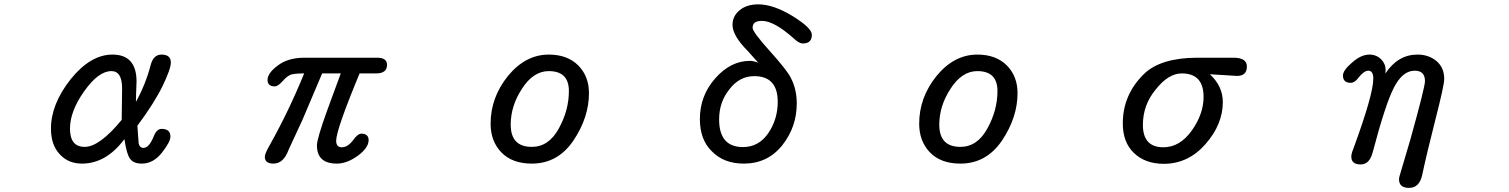

<svg xmlns="http://www.w3.org/2000/svg" viewBox="-20 -742 7040 896"><path d="M256.8 -24.4Q217.8 -67.4 217.8 -141.6Q217.8 -255.9 309.6 -372.1Q402.3 -487.3 504.9 -487.3Q617.2 -487.3 617.2 -361.3L615.2 -306.6L614.3 -266.6Q659.2 -347.7 682.6 -436.5Q695.3 -487.3 733.4 -487.3Q777.3 -487.3 777.3 -450.2Q777.3 -420.9 739.3 -341.8Q699.2 -259.8 621.1 -155.3L627 -73.2Q631.8 -51.8 649.4 -51.8Q675.8 -51.8 697.3 -105.5Q710.9 -140.6 734.4 -140.6Q775.4 -140.6 775.4 -104.5Q775.4 -80.1 735.4 -29.3Q695.3 21.5 641.6 21.5Q603.5 21.5 586.9 -1Q571.3 -21.5 560.5 -92.8Q475.6 21.5 362.3 21.5Q296.9 21.5 256.8 -24.4ZM547.9 -182.6 549.8 -329.1Q549.8 -410.2 500 -410.2Q439.5 -410.2 373 -316.4Q306.6 -222.7 306.6 -141.6Q306.6 -56.6 375 -56.6Q444.3 -56.6 547.9 -182.6Z M1215.8 -10.7Q1215.8 -25.4 1241.2 -69.3Q1329.1 -226.6 1399.4 -399.4Q1359.4 -399.4 1339.8 -394.5Q1321.3 -388.7 1299.8 -364.3Q1277.3 -338.9 1262.7 -338.9Q1228.5 -338.9 1228.5 -369.1Q1228.5 -400.4 1275.4 -435.5Q1321.3 -471.7 1397.5 -472.7H1740.2Q1786.1 -472.7 1786.1 -439.5Q1786.1 -399.4 1735.4 -399.4H1658.2Q1548.8 -136.7 1548.8 -85Q1548.8 -54.7 1575.2 -54.7Q1602.5 -54.7 1627 -86.9Q1649.4 -118.2 1666 -118.2Q1700.2 -118.2 1700.2 -87.9Q1700.2 -52.7 1650.4 -15.6Q1599.6 21.5 1551.8 21.5Q1459 21.5 1459 -63.5Q1459 -94.7 1507.8 -229.5L1570.3 -399.4H1483.4L1390.6 -180.7L1327.1 -43.9Q1303.7 21.5 1255.9 21.5Q1215.8 21.5 1215.8 -10.7Z M2318.4 -32.2Q2269.5 -84 2269.5 -165Q2269.5 -287.1 2350.6 -387.7Q2432.6 -487.3 2541 -487.3Q2627 -487.3 2677.7 -437.5Q2728.5 -386.7 2728.5 -307.6Q2728.5 -195.3 2657.2 -87.9Q2584 21.5 2461.9 21.5Q2369.1 21.5 2318.4 -32.2ZM2587.9 -142.6Q2634.8 -227.5 2634.8 -317.4Q2634.8 -410.2 2541 -410.2Q2468.8 -410.2 2416 -328.1Q2363.3 -248 2363.3 -160.2Q2363.3 -56.6 2461.9 -56.6Q2541 -56.6 2587.9 -142.6Z M3301.8 -36.1Q3246.1 -89.8 3246.1 -186.5Q3246.1 -294.9 3317.4 -376Q3389.6 -458 3479.5 -458Q3496.1 -458 3518.6 -449.2L3469.7 -503.9Q3398.4 -575.2 3398.4 -626Q3398.4 -667 3431.6 -694.3Q3464.8 -721.7 3518.6 -721.7Q3588.9 -721.7 3678.7 -667Q3768.6 -611.3 3768.6 -580.1Q3768.6 -539.1 3726.6 -539.1Q3709 -539.1 3685.5 -561.5Q3592.8 -644.5 3536.1 -644.5Q3513.7 -644.5 3502.9 -636.7Q3492.2 -628.9 3492.2 -612.3Q3492.2 -592.8 3572.3 -503.9Q3652.3 -415 3669.9 -379.9Q3698.2 -326.2 3698.2 -259.8Q3698.2 -149.4 3630.9 -64.5Q3562.5 21.5 3451.2 21.5Q3357.4 21.5 3301.8 -36.1ZM3566.4 -122.1Q3609.4 -186.5 3609.4 -266.6Q3609.4 -386.7 3500 -386.7Q3430.7 -386.7 3383.8 -325.2Q3335.9 -265.6 3335.9 -184.6Q3335.9 -55.7 3447.3 -55.7Q3521.5 -55.7 3566.4 -122.1Z M4318.4 -32.2Q4269.5 -84 4269.5 -165Q4269.5 -287.1 4350.6 -387.7Q4432.6 -487.3 4541 -487.3Q4627 -487.3 4677.7 -437.5Q4728.5 -386.7 4728.5 -307.6Q4728.5 -195.3 4657.2 -87.9Q4584 21.5 4461.9 21.5Q4369.1 21.5 4318.4 -32.2ZM4587.9 -142.6Q4634.8 -227.5 4634.8 -317.4Q4634.8 -410.2 4541 -410.2Q4468.8 -410.2 4416 -328.1Q4363.3 -248 4363.3 -160.2Q4363.3 -56.6 4461.9 -56.6Q4541 -56.6 4587.9 -142.6Z M5271.5 -28.3Q5219.7 -78.1 5219.7 -166Q5219.7 -300.8 5319.3 -397.5Q5396.5 -471.7 5565.4 -472.7H5736.3Q5798.8 -472.7 5798.8 -431.6Q5798.8 -387.7 5752.9 -387.7L5626 -395.5Q5686.5 -339.8 5686.5 -265.6Q5686.5 -162.1 5606.4 -70.3Q5525.4 22.5 5411.1 22.5Q5324.2 22.5 5271.5 -28.3ZM5541 -131.8Q5596.7 -210 5596.7 -290Q5596.7 -399.4 5495.1 -399.4Q5432.6 -399.4 5374 -325.2Q5313.5 -252.9 5313.5 -159.2Q5313.5 -54.7 5409.2 -54.7Q5485.4 -54.7 5541 -131.8Z M6508.8 94.7Q6508.8 85 6516.6 61.5L6562.5 -93.8Q6629.9 -335.9 6629.9 -363.3Q6629.9 -412.1 6582 -412.1Q6525.4 -412.1 6485.4 -334Q6446.3 -259.8 6386.7 -34.2Q6372.1 25.4 6330.1 25.4Q6286.1 25.4 6286.1 -10.7Q6286.1 -24.4 6294.9 -45.9Q6388.7 -300.8 6388.7 -375Q6388.7 -412.1 6365.2 -412.1Q6344.7 -412.1 6318.4 -377.9Q6301.8 -355.5 6283.2 -355.5Q6247.1 -355.5 6247.1 -389.6Q6247.1 -414.1 6290 -450.2Q6331.1 -487.3 6371.1 -487.3Q6403.3 -487.3 6425.8 -464.8Q6446.3 -443.4 6446.3 -415L6445.3 -404.3V-399.4Q6503.9 -487.3 6594.7 -487.3Q6647.5 -487.3 6683.6 -457Q6719.7 -426.8 6719.7 -373Q6719.7 -344.7 6678.7 -184.6Q6637.7 -23.4 6617.2 73.2Q6604.5 134.8 6555.7 134.8Q6508.8 134.8 6508.8 94.7Z"/></svg>

Font: jf-openhuninn-1.0
Style: Regular
Weight: 400
Designer: [Kosugi Maru]
      Designed by Motoya company      

      [Varela Round]
      Joe Prince(Latin component); Avraham Co
Foundry: justfont CO.,LTD.
Version: 1.0